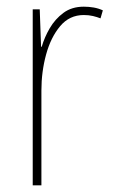

<svg xmlns="http://www.w3.org/2000/svg" viewBox="-20 -555 340 575"><path d="M231 -535Q246 -535 260.5 -532.5Q275 -530 288 -524L281 -500Q271 -504 258.5 -507Q246 -510 231 -510Q188 -510 160 -476.5Q132 -443 118 -391.5Q104 -340 104 -284V0H78V-527H99L103 -415H105Q113 -443 129 -470.5Q145 -498 170 -516.5Q195 -535 231 -535Z"/></svg>

Font: Noto Sans Bengali Condensed Thin
Style: Regular
Weight: 100
Width: 3
Designer: Joana Ranito - Universal Thirst; Jelle Bosma - Monotype Design Team
Foundry: Universal Thirst ehf.
Version: Version 3.000; ttfautohint (v1.8.4.7-5d5b)